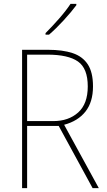

<svg xmlns="http://www.w3.org/2000/svg" viewBox="-20 -971 554 991"><path d="M228 -714Q303 -714 354.5 -697Q406 -680 433 -639Q460 -598 460 -525Q460 -444 421 -395Q382 -346 311 -327L490 0H458L283 -321H120V0H94V-714ZM224 -689H120V-346H255Q334 -346 383.5 -390.5Q433 -435 433 -525Q433 -618 382.5 -653.5Q332 -689 224 -689ZM374 -944Q348 -909 308.5 -866Q269 -823 233 -792H215V-800Q249 -834 285 -875Q321 -916 344 -951H374Z"/></svg>

Font: Noto Sans Khmer UI SemiCondensed Thin
Style: Regular
Weight: 100
Width: 4
Designer: Danh Hong and the Monotype Design Team
Foundry: Monotype Imaging Inc.
Version: Version 2.002; ttfautohint (v1.8.4.7-5d5b)